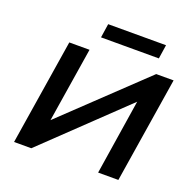

<svg xmlns="http://www.w3.org/2000/svg" viewBox="-151 -1050 1213 1204"><g transform="rotate(20 455.0 -448.0)"><path d="M67 0 179 -705H314L235 -208L234 -206L759 -705H875L763 0H628L706 -500L707 -502L182 0ZM355 -803 369 -896H755L741 -803Z"/></g></svg>

Font: Nunito Sans 7pt SemiExpanded
Style: Bold Italic
Weight: 700
Width: 6
Italic angle: -9°
Designer: Vernon Adams
Foundry: Vernon Adams
Version: Version 3.101;gftools[0.9.27]